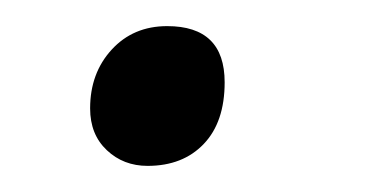

<svg xmlns="http://www.w3.org/2000/svg" viewBox="-20 -119 286 147"><path d="M93 8Q74.5 8 61.8 -4Q49 -16 49 -36Q49 -63 65.5 -81Q82 -99 108 -99Q152 -99 152 -56Q152 -25.5 136 -8.8Q120 8 93 8Z"/></svg>

Font: Merriweather Sans Light
Style: Italic
Weight: 300
Italic angle: -7.5°
Designer: Eben Sorkin
Foundry: Eben Sorkin
Version: Version 2.001; ttfautohint (v1.8.3)